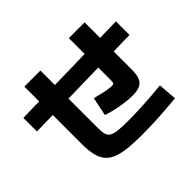

<svg xmlns="http://www.w3.org/2000/svg" viewBox="-185 -1054 1370 1370"><g transform="rotate(-45 500.0 -369.0)"><path d="M539 60Q433 60 364 49Q295 38 256.5 9.5Q218 -19 202 -68.5Q186 -118 186 -195V-778H348V-195Q348 -158 354.5 -135.5Q361 -113 380.5 -101Q400 -89 438.5 -85Q477 -81 539 -81Q610 -81 698.5 -86Q787 -91 876 -100L887 41Q796 50 703.5 55Q611 60 539 60ZM23 -488V-625L977 -645V-508ZM686 -186Q651 -186 609 -191.5Q567 -197 525.5 -206.5Q484 -216 449 -228L478 -369Q520 -358 548.5 -351.5Q577 -345 596.5 -342.5Q616 -340 631 -340Q647 -340 651 -347Q655 -354 655 -381V-798H814V-326Q814 -273 802.5 -242.5Q791 -212 763 -199Q735 -186 686 -186Z"/></g></svg>

Font: M PLUS 1 ExtraBold
Style: Regular
Weight: 800
Designer: Coji Morishita
Foundry: UNDERFOREST DESIGN
Version: Version 1.001